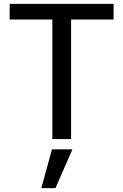

<svg xmlns="http://www.w3.org/2000/svg" viewBox="-20 -720 638 994"><path d="M251 0V-619H30V-700H568V-619H348V0ZM194 254 249 53H355L267 254Z"/></svg>

Font: Envelope Sans Variable
Style: Regular
Weight: 500
Designer: Andreas Rasmussen / Norman Anderson
Foundry: mail.de GmbH
Version: Version 1.150